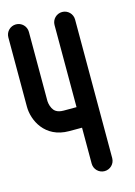

<svg xmlns="http://www.w3.org/2000/svg" viewBox="-111 -776 586 836"><g transform="rotate(-15 182.0 -358.5)"><path d="M254.5 0.1C280.1 0.1 300.8 -20.6 300.8 -46.2V-254.4V-670.9C300.8 -696.5 280.1 -717.2 254.5 -717.2C228.9 -717.2 208.2 -696.5 208.2 -670.9V-300.7H150.4C119.1 -300.7 107.9 -313.8 101.7 -325.3C93.2 -341 92.6 -358.5 92.6 -358.5V-670.9C92.6 -696.5 71.9 -717.2 46.3 -717.2C20.7 -717.2 0 -696.5 0 -670.9V-358.5C0 -298.1 40.1 -208.1 150.4 -208.1H208.2V-46.2C208.2 -20.6 228.9 0.1 254.5 0.1Z"/></g></svg>

Font: Cactron
Style: Regular
Weight: 400
Version: Version 1.0